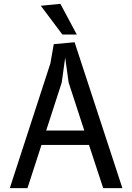

<svg xmlns="http://www.w3.org/2000/svg" viewBox="-20 -980 690 1000"><path d="M31 0 242.5 -650 260 -750 368.5 -760 617.5 0H517.5L443.5 -225H196L123 0ZM319.5 -680 301.5 -550 220.5 -300H419L337.5 -550ZM380 -800H305L192.5 -950L294.5 -960Z"/></svg>

Font: B612
Style: Regular
Weight: 400
Designer: Nicolas Chauveau, Thomas Paillot, Jonathan Favre-Lamarine, Jean-Luc Vinot
Foundry: AIRBUS
Version: Version 1.008